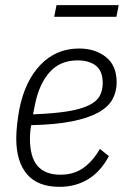

<svg xmlns="http://www.w3.org/2000/svg" viewBox="-20 -712 497 744"><path d="M211 12Q126 12 84.5 -37Q43 -86 43 -175Q43 -201 46.5 -231.5Q50 -262 55 -289Q77 -399 137.5 -461.5Q198 -524 286 -524Q349 -524 390.5 -491Q432 -458 432 -393Q432 -356 415.5 -326.5Q399 -297 360 -275.5Q321 -254 257.5 -241.5Q194 -229 101 -227Q98 -212 97 -198.5Q96 -185 96 -176Q96 -103 125.5 -69Q155 -35 214 -35Q267 -35 304 -62Q341 -89 367 -135L402 -107Q370 -47 321.5 -17.5Q273 12 211 12ZM281 -478Q213 -478 172.5 -432.5Q132 -387 116 -309L108 -269Q189 -272 241.5 -280.5Q294 -289 324.5 -304Q355 -319 366.5 -340.5Q378 -362 378 -390Q378 -437 351.5 -457.5Q325 -478 281 -478ZM199 -692H440L431 -647H190Z"/></svg>

Font: IBM Plex Sans Condensed Light
Style: Italic
Weight: 300
Width: 3
Italic angle: -11°
Designer: Mike Abbink, Paul van der Laan, Pieter van Rosmalen
Foundry: Bold Monday
Version: Version 1.3